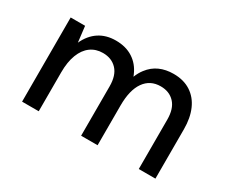

<svg xmlns="http://www.w3.org/2000/svg" viewBox="-89 -737 1135 969"><g transform="rotate(30 478.0 -252.0)"><path d="M537.5 -231.5V0H441.5V-287.5Q441.5 -351.5 410.8 -384.2Q380 -417 329 -417Q288 -417 257.8 -395Q227.5 -373 211 -330.2Q194.5 -287.5 194.5 -226.5V0H97.5V-490.5H181.5L192.5 -398.5Q216 -450 257 -477Q298 -504 354 -504Q413 -504 454.2 -477.2Q495.5 -450.5 516.5 -402L521.5 -390Q532.5 -418 548.5 -438.5Q574 -472 609.8 -488Q645.5 -504 690.5 -504Q749.5 -504 790.8 -477.2Q832 -450.5 853.2 -402Q874.5 -353.5 874.5 -287.5V0H777.5V-287.5Q777.5 -351.5 747 -384.2Q716.5 -417 665.5 -417Q604.5 -417 571 -369.2Q537.5 -321.5 537.5 -231.5Z"/></g></svg>

Font: Betinya Sans Medium
Style: Regular
Weight: 500
Designer: Jonathan Pinhorn
Version: Version 2.001;December 9, 2019;FontCreator 12.0.0.2547 64-bi